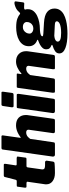

<svg xmlns="http://www.w3.org/2000/svg" viewBox="834 -1616 956 2665"><g transform="rotate(-90 1312.5 -284.0)"><path d="M242 0Q173 0 129.5 -32.5Q86 -65 86 -120Q86 -125 86 -129.5Q86 -134 87 -139L122 -381Q123 -389 117 -392Q111 -395 102 -395H52Q36 -395 40 -423L53 -517Q55 -527 59 -528.5Q63 -530 73 -530H132Q138 -530 143.5 -535.5Q149 -541 150 -548L188 -696Q192 -710 210 -710H357Q365 -710 368.5 -704.5Q372 -699 370 -682L349 -544Q348 -539 352 -535Q356 -531 361 -531H449Q459 -531 466 -527.5Q473 -524 471 -514L457 -411Q456 -401 451 -398Q446 -395 433 -395H340Q324 -395 321 -376L294 -184Q293 -181 293 -178Q293 -175 293 -172Q293 -153 307 -145Q321 -137 353 -137H396Q404 -137 410 -128Q416 -119 414 -111L402 -31Q399 -6 377 -5Q356 -3 332.5 -2Q309 -1 286 -0.5Q263 0 242 0Z M497 0Q483 0 476.5 -9Q470 -18 471 -31L569 -725Q571 -736 576.5 -739Q582 -742 591 -742H751Q768 -742 765 -720L732 -485Q729 -469 740 -477Q773 -502 801.5 -515.5Q830 -529 855.5 -534.5Q881 -540 905 -540Q973 -540 1010.5 -503.5Q1048 -467 1048 -403Q1048 -395 1047.5 -386.5Q1047 -378 1045 -369L996 -24Q994 -9 988.5 -4.5Q983 0 967 0H820Q792 0 797 -31L843 -357Q844 -360 844 -362.5Q844 -365 844 -367Q844 -384 834 -391.5Q824 -399 805 -399Q788 -399 772 -392.5Q756 -386 742.5 -373.5Q729 -361 717 -344L670 -23Q668 -7 662 -3.5Q656 0 638 0Z M1274 -23Q1272 -7 1265.5 -3.5Q1259 0 1242 0H1101Q1086 0 1080 -9Q1074 -18 1075 -31L1143 -513Q1145 -524 1148.5 -527Q1152 -530 1161 -530H1330Q1338 -530 1340.5 -521.5Q1343 -513 1342 -504ZM1355 -597Q1353 -582 1346 -578Q1339 -574 1322 -574H1171Q1160 -574 1157 -583.5Q1154 -593 1156 -606L1173 -719Q1176 -742 1193 -742H1361Q1369 -742 1371 -733.5Q1373 -725 1371 -715Z M1374 0Q1361 0 1358.5 -9Q1356 -18 1357 -31L1425 -513Q1427 -524 1430 -527Q1433 -530 1442 -530H1613Q1619 -530 1622 -527.5Q1625 -525 1623 -515L1616 -470Q1615 -457 1628 -469Q1663 -500 1705.5 -520Q1748 -540 1791 -540Q1856 -540 1895 -501.5Q1934 -463 1934 -401Q1934 -394 1933.5 -387Q1933 -380 1932 -372L1883 -24Q1881 -9 1874.5 -4.5Q1868 0 1852 0H1699Q1686 0 1684 -8.5Q1682 -17 1684 -31L1729 -351Q1730 -356 1730.5 -360Q1731 -364 1731 -366Q1731 -383 1720.5 -391Q1710 -399 1691 -399Q1674 -399 1658 -392.5Q1642 -386 1628.5 -373.5Q1615 -361 1603 -344L1556 -23Q1554 -7 1547 -3.5Q1540 0 1522 0H1374Z M2177 174Q2052 174 1977.5 145Q1903 116 1903 61Q1903 23 1935.5 1.5Q1968 -20 2008 -31Q2020 -35 2021.5 -40.5Q2023 -46 2012 -50Q1987 -59 1973.5 -75.5Q1960 -92 1960 -121Q1960 -150 1978.5 -171Q1997 -192 2024.5 -207Q2052 -222 2077 -230Q2090 -235 2092.5 -239.5Q2095 -244 2084 -248Q2047 -261 2025 -290.5Q2003 -320 2003 -361Q2003 -409 2025.5 -442.5Q2048 -476 2086 -497.5Q2124 -519 2170.5 -528.5Q2217 -538 2265 -538Q2342 -538 2385 -522Q2428 -506 2449 -486Q2457 -479 2467.5 -487.5Q2478 -496 2486 -506Q2502 -525 2524.5 -537Q2547 -549 2568.5 -555.5Q2590 -562 2602 -562Q2613 -562 2620 -558.5Q2627 -555 2625 -541L2613 -451Q2611 -434 2606 -429.5Q2601 -425 2592 -426Q2579 -427 2562 -427.5Q2545 -428 2539 -428Q2503 -428 2514 -403Q2516 -399 2516.5 -392Q2517 -385 2517 -377Q2517 -330 2491 -298Q2465 -266 2423.5 -246.5Q2382 -227 2335 -218Q2288 -209 2246 -209Q2239 -209 2222.5 -208Q2206 -207 2187 -203.5Q2168 -200 2154.5 -193Q2141 -186 2141 -174Q2141 -167 2150 -165Q2159 -163 2178 -161L2329 -152Q2432 -146 2479 -107.5Q2526 -69 2526 -7Q2526 38 2504 70Q2482 102 2445.5 122Q2409 142 2363.5 153.5Q2318 165 2269.5 169.5Q2221 174 2177 174ZM2189 86Q2231 86 2261.5 81Q2292 76 2311 68Q2330 60 2339.5 49Q2349 38 2349 26Q2349 12 2336 5.5Q2323 -1 2291 -2L2147 -9Q2135 -9 2116 -4Q2097 1 2082 11.5Q2067 22 2067 40Q2067 61 2094.5 73.5Q2122 86 2189 86ZM2250 -300Q2275 -300 2295 -311.5Q2315 -323 2327 -343.5Q2339 -364 2339 -390Q2339 -414 2320.5 -429.5Q2302 -445 2266 -445Q2242 -445 2222 -432Q2202 -419 2190 -398Q2178 -377 2178 -352Q2178 -331 2198 -315.5Q2218 -300 2250 -300Z"/></g></svg>

Font: Libre Franklin Black
Style: Italic
Weight: 900
Italic angle: -8°
Designer: Pablo Impallari, Rodrigo Fuenzalida, Nhung Nguyen
Foundry: Impallari Type
Version: Version 3.000